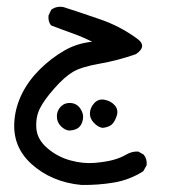

<svg xmlns="http://www.w3.org/2000/svg" viewBox="-20 -219 540 562"><path d="M217.8 322.3Q174.8 318.4 137.7 302.7Q100.6 287.1 71.8 260.7Q43 234.4 30.8 202.1Q18.6 169.9 22.5 130.4Q26.4 90.8 45.4 53.2Q64.5 15.6 97.2 -16.6Q129.9 -48.8 168 -70.8Q206.1 -92.8 250 -96.7Q220.7 -111.3 190.4 -122.1Q160.2 -132.8 129.9 -144.5Q120.1 -155.3 122.1 -173.8L129.9 -190.4Q145.5 -202.1 166 -198.2Q220.7 -180.7 275.4 -161.6Q330.1 -142.6 377.9 -108.4Q414.1 -85 377.9 -60.5Q325.2 -42 272 -32.7Q218.8 -23.4 193.8 -8.8Q168.9 5.9 139.2 39.6Q109.4 73.2 96.7 98.6Q84 124 86.4 156.7Q88.9 189.5 118.7 214.8Q148.4 240.2 186 250.5Q223.6 260.7 256.8 257.8Q290 254.9 311.5 249Q333 243.2 349.6 233.4Q366.2 223.6 384.8 224.6L400.4 233.4Q411.1 246.1 409.2 264.6L399.4 282.2Q359.4 307.6 313 315.4Q266.6 323.2 217.8 322.3ZM182.6 163.1Q169.9 162.1 158.2 150.4Q146.5 138.7 146.5 121.6Q146.5 104.5 158.2 92.8Q169.9 81.1 187.5 82.5Q205.1 84 215.3 99.1Q225.6 114.3 222.7 130.4Q219.7 146.5 210.4 154.3Q201.2 162.1 182.6 163.1ZM280.3 155.3Q266.6 153.3 254.4 140.1Q242.2 127 243.2 111.3Q244.1 95.7 256.3 82.5Q268.6 69.3 287.1 73.2Q305.7 77.1 316.4 89.8Q327.1 102.5 321.8 119.6Q316.4 136.7 307.6 145Q298.8 153.3 280.3 155.3Z"/></svg>

Font: JasonHandwriting4
Style: Regular
Weight: 400
Version: Version 1.01.21